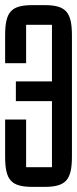

<svg xmlns="http://www.w3.org/2000/svg" viewBox="-20 -725 301 750"><path d="M153 5C238 5 261 -22 261 -115V-585C261 -678 238 -705 153 -705H108C22 -705 0 -678 0 -585V-478H82V-628H183V-407H42V-330H183V-72H82V-258H0V-115C0 -22 22 5 108 5Z"/></svg>

Font: Queering
Style: Regular
Weight: 400
Designer: Adam Naccarato
Foundry: adamnac
Version: Version 2.000;hotconv 1.0.109;makeotfexe 2.5.65596